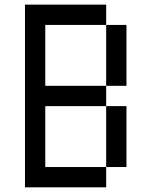

<svg xmlns="http://www.w3.org/2000/svg" viewBox="-20 -801 648 821"><path d="M434 -434V-347.2H173.6V-86.8H434V0H86.8V-781.2H434V-694.4H173.6V-434ZM520.8 -347.2V-86.8H434V-347.2ZM434 -694.4H520.8V-434H434Z"/></svg>

Font: 8-bit Operator+
Style: Regular
Weight: 400
Designer: GrandChaos9000
Foundry: Grand Chaos Productions
Version: Version 1.2.0 - April 24, 2014